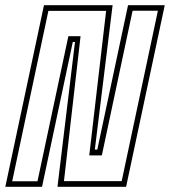

<svg xmlns="http://www.w3.org/2000/svg" viewBox="-40 -720 654 740"><path d="M-19.5 0 129.5 -700H394L325.5 -143.5H335L453.5 -700H595L446 0H181.5L249 -558H240.5L122 0ZM7 -21.5H104.5L223.5 -580.5H270.5L206.5 -22H429L568.5 -678.5H471L352.5 -121H304L369 -678H146.5Z"/></svg>

Font: Tourney Condensed ExtraLight
Style: Italic
Weight: 200
Width: 3
Italic angle: -12°
Designer: Tyler Finck
Foundry: Etcetera Type Co
Version: Version 1.010; ttfautohint (v1.8.3)